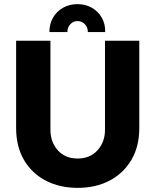

<svg xmlns="http://www.w3.org/2000/svg" viewBox="-20 -897 752 929"><path d="M356 12Q269 12 201.5 -23Q134 -58 96 -123Q58 -188 58 -278V-700H224V-269Q224 -210 259.5 -170Q295 -130 356 -130Q416 -130 452 -170Q488 -210 488 -269V-700H654V-278Q654 -188 615.5 -123Q577 -58 510 -23Q443 12 356 12ZM355 -877Q316 -877 285 -859.5Q254 -842 236.5 -811.5Q219 -781 219 -742H306Q306 -764 320 -779.5Q334 -795 355 -795Q376 -795 390.5 -780Q405 -765 405 -742H489Q490 -781 472.5 -811.5Q455 -842 424.5 -859.5Q394 -877 355 -877Z"/></svg>

Font: MuseoModerno
Style: Bold
Weight: 700
Designer: Pablo Cosgaya, Héctor Gatti, Marcela Romero, and the Authors of The MuseoModerno Project.
Foundry: Omnibus-Type Team
Version: Version 1.001